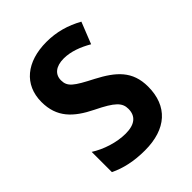

<svg xmlns="http://www.w3.org/2000/svg" viewBox="-169 -640 738 738"><g transform="rotate(-45 200.0 -271.5)"><path d="M367 -155C367 -240 319 -281 243 -321C167 -360 147 -374 147 -409C147 -441 171 -461 214 -461C252 -461 291 -446 327 -425L362 -513C315 -539 267 -553 212 -553C104 -553 35 -497 35 -403C35 -320 81 -276 158 -238C234 -201 253 -181 253 -148C253 -109 228 -88 178 -88C129 -88 75 -106 36 -131V-21C77 -1 126 10 185 10C301 10 367 -49 367 -155Z"/></g></svg>

Font: Noto Sans Lao UI Cond SemBd
Style: Regular
Weight: 600
Width: 3
Designer: Monotype Design Team
Foundry: Monotype Imaging Inc.
Version: Version 2.000